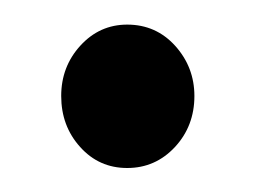

<svg xmlns="http://www.w3.org/2000/svg" viewBox="-20 -132 213 160"><path d="M86 8Q62.5 8 46.8 -9.5Q31 -27 31 -52Q31 -76.5 47 -94Q63 -111.5 86 -111.5Q110 -111.5 126 -93.8Q142 -76 142 -52Q142 -27 125.8 -9.5Q109.5 8 86 8Z"/></svg>

Font: Fraunces 144pt S000
Style: Regular
Weight: 400
Version: Version 1.000; ttfautohint (v1.8.3)